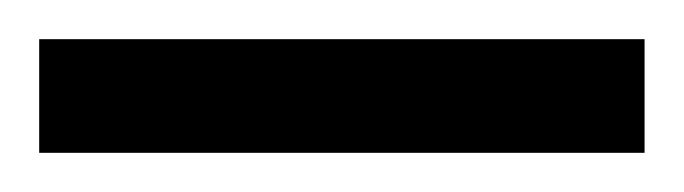

<svg xmlns="http://www.w3.org/2000/svg" viewBox="-20 45 349 98"><path d="M0 123V65H309V123Z"/></svg>

Font: Archivo ExtraCondensed Light
Style: Regular
Weight: 300
Width: 2
Designer: Hector Gatti
Foundry: Omnibus-Type
Version: Version 2.001